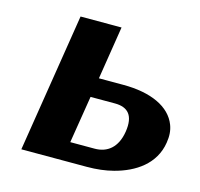

<svg xmlns="http://www.w3.org/2000/svg" viewBox="-83 -617 734 706"><g transform="rotate(15 284.0 -264.0)"><path d="M56 0H305C342 0 376 -4 406 -12C483 -32 553 -78 566 -162C570 -187 569 -208 561 -229C537 -292 462 -326 357 -326H264L296 -528H140ZM223 -72 252 -252H345C394 -252 420 -226 410 -162C400 -99 363 -72 316 -72Z"/></g></svg>

Font: Aerodynamic
Style: BdObl
Weight: 500
Designer: Google
Version: Version 2.000980; 2014